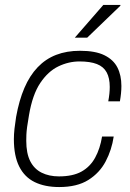

<svg xmlns="http://www.w3.org/2000/svg" viewBox="-20 -743 525 775"><path d="M219 12Q161 12 120 -8Q79 -28 57.5 -71Q36 -114 36 -181Q36 -201 38.5 -223.5Q41 -246 45 -271Q57 -338 78.5 -388Q100 -438 132 -471.5Q164 -505 206.5 -521.5Q249 -538 303 -538Q365 -538 401.5 -520Q438 -502 454 -470.5Q470 -439 470 -396Q470 -382 468.5 -366.5Q467 -351 464 -334H417Q420 -350 421.5 -364.5Q423 -379 423 -392Q423 -428 410.5 -451Q398 -474 371 -484.5Q344 -495 301 -495Q257 -495 215.5 -475Q174 -455 142.5 -408Q111 -361 97 -278Q92 -250 89.5 -231Q87 -212 86.5 -199Q86 -186 86 -175Q86 -124 102 -92.5Q118 -61 148 -46Q178 -31 218 -31Q274 -31 309 -50.5Q344 -70 364 -106.5Q384 -143 392 -192H439Q431 -138 406.5 -91.5Q382 -45 336.5 -16.5Q291 12 219 12ZM282 -591 397 -723H466V-720L332 -591Z"/></svg>

Font: Archivo SemiBold Thin
Style: Italic
Weight: 250
Italic angle: -10°
Version: Version 2.001